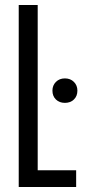

<svg xmlns="http://www.w3.org/2000/svg" viewBox="-20 -749 343 769"><path d="M55 -729H131V-67H285V0H55ZM190 -386Q190 -407 204 -421Q218 -435 240 -435Q262 -435 276 -421Q290 -407 290 -386Q290 -364 276 -350.5Q262 -337 240 -337Q218 -337 204 -350.5Q190 -364 190 -386Z"/></svg>

Font: Mona Sans Condensed
Style: Regular
Weight: 400
Width: 3
Designer: Deni Anggara
Foundry: GitHub
Version: Version 2.000